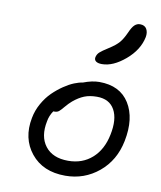

<svg xmlns="http://www.w3.org/2000/svg" viewBox="-80 -821 699 832"><g transform="rotate(10 269.5 -404.5)"><path d="M335.9 -557.1Q317.9 -557.1 309.3 -563.7Q300.8 -570.3 303.2 -582Q306.2 -595.2 315.9 -604.2Q325.7 -613.3 352.1 -629.9Q382.8 -649.4 396.7 -665.5Q410.6 -681.6 423.8 -710.9Q435.1 -736.8 445.6 -746.3Q456.1 -755.9 469.2 -755.9Q490.2 -755.9 498.5 -741Q506.8 -726.1 502.9 -705.1Q491.2 -647.5 438 -602.3Q384.8 -557.1 335.9 -557.1ZM263.2 -53.2Q164.6 -53.2 112.3 -117.9Q60.1 -182.6 78.1 -274.9Q84.5 -309.1 101.8 -339.6Q119.1 -370.1 140.9 -391.4Q162.6 -412.6 186.8 -429Q210.9 -445.3 231.7 -453.6Q252.4 -461.9 268.1 -463.9Q307.6 -479 338.9 -479Q430.2 -479 470.9 -413.8Q511.7 -348.6 491.2 -246.1Q473.6 -158.2 410.2 -105.7Q346.7 -53.2 263.2 -53.2ZM145 -272Q130.9 -203.6 163.3 -161.4Q195.8 -119.1 264.2 -119.1Q326.7 -119.1 369.4 -157Q412.1 -194.8 425.8 -262.2Q440.4 -332 417.7 -373Q395 -414.1 339.8 -414.1Q307.6 -414.1 284.2 -404.5Q260.7 -395 236.8 -375Q222.7 -362.8 209.7 -347.2Q196.8 -331.5 189.2 -325.2Q181.6 -318.8 169.9 -318.8H164.1Q148.9 -296.4 145 -272Z"/></g></svg>

Font: Shantell Sans Irregular Bouncy
Style: Italic
Weight: 300
Italic angle: -11.31°
Designer: Stephen Nixon, Anya Danilova, Shantell Martin
Foundry: Arrow Type
Version: Version 1.006;[9816181b4]